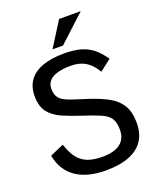

<svg xmlns="http://www.w3.org/2000/svg" viewBox="-169 -1031 939 1143"><g transform="rotate(-20 301.0 -459.5)"><path d="M302.2 12.2Q244.6 12.2 197.3 0.2Q149.9 -11.7 114.3 -36.1Q78.6 -60.5 55.9 -96.9Q33.2 -133.3 23.9 -182.1L111.3 -220.2Q128.4 -166 153.6 -133.3Q178.7 -100.6 216.8 -85.9Q254.9 -71.3 311.5 -71.3Q359.4 -71.3 393.1 -84.2Q426.8 -97.2 444.3 -123.3Q461.9 -149.4 461.9 -188.5Q461.4 -234.4 445.3 -259.5Q429.2 -284.7 389.6 -302.2Q350.1 -319.8 278.8 -342.8Q212.4 -364.3 161.4 -386.7Q110.4 -409.2 81.5 -446.3Q52.7 -483.4 52.7 -549.3Q52.7 -608.4 82 -648.2Q111.3 -688 167.2 -708Q223.1 -728 303.7 -728Q363.3 -728 406.7 -716.1Q450.2 -704.1 483.9 -677.5Q517.6 -650.9 547.9 -605.5L476.1 -549.8Q445.3 -601.1 407.5 -623.3Q369.6 -645.5 315.9 -645.5Q266.1 -645.5 231.4 -635.5Q196.8 -625.5 179 -605.7Q161.1 -585.9 161.1 -556.2Q161.1 -523.9 173.1 -504.4Q185.1 -484.9 209.5 -472.4Q233.9 -460 270.5 -448.7Q307.1 -437.5 356.4 -421.4Q422.9 -399.4 470.7 -372.6Q518.6 -345.7 544.2 -303Q569.8 -260.3 569.8 -191.9Q569.8 -125 539.3 -79.6Q508.8 -34.2 449.2 -11Q389.6 12.2 302.2 12.2ZM314.9 -774.4H248L346.7 -930.7H483.9Z"/></g></svg>

Font: Pontano Sans SemiBold
Style: Regular
Weight: 600
Designer: Vernon Adams
Foundry: Vernon Adams
Version: Version 2.001